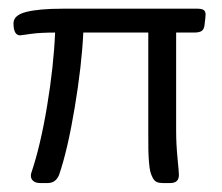

<svg xmlns="http://www.w3.org/2000/svg" viewBox="-20 -415 506 437"><path d="M71.3 1.6Q61.4 1.6 55.9 -3Q50.3 -7.5 50.3 -14.7Q50.3 -18.6 51.1 -21Q72.1 -82.8 87.2 -173.8Q102.3 -264.8 105.4 -340.9Q70.6 -340.9 48.8 -337.7Q27 -334.5 26.2 -334.5Q10.7 -334.5 10.7 -361.9Q10.7 -380.5 39.6 -387.8Q68.6 -395.2 122.5 -395.2H429.3Q438.8 -395.2 443.3 -392.4Q447.9 -389.6 447.9 -381.7Q447.9 -377.3 445.5 -357.9Q444.3 -348 438.8 -344.4Q433.2 -340.9 422.1 -340.9H380.9V-116.9Q380.9 -86.8 384.1 -54.7Q387.2 -22.6 387.2 -17Q387.2 1.6 367.8 1.6H350Q342.1 1.6 336.7 -0.8Q331.4 -3.2 327.8 -9.9Q324.2 -16.6 322.2 -24Q320.3 -31.3 319.1 -46Q317.9 -60.6 317.7 -73.9Q317.5 -87.2 317.5 -110.6V-340.9H169.6Q166.1 -266 150 -169.8Q134 -73.7 114.5 -17Q107 1.6 88.4 1.6Z"/></svg>

Font: Jaldi
Style: Regular
Weight: 400
Designer: Pablo Cosgaya and Nicolas Silva
Foundry: Omnibus-Type
Version: Version 1.001;PS 001.001;hotconv 1.0.70;makeotf.lib2.5.58329